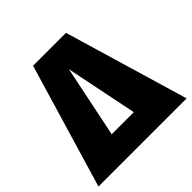

<svg xmlns="http://www.w3.org/2000/svg" viewBox="-203 -855 1015 1015"><g transform="rotate(-45 304.5 -348.0)"><path d="M634 0H-25L182 -696H428ZM385 -146 303 -549 220 -146Z"/></g></svg>

Font: Trujillo Black
Style: Regular
Weight: 900
Designer: Fira Sans original fonts by bBox Type GmbH, Carrois Corporate GbR, & Edenspiekermann AG / Changes by Cristiano Sobral
Foundry: Fira Sans original fonts by bBox Type GmbH, Carrois Corporate GbR, & Edenspiekermann AG / Changes by Cristiano Sobral
Version: Version 4.301;July 28, 2020;FontCreator 13.0.0.2655 64-bit